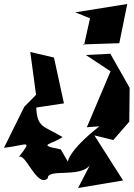

<svg xmlns="http://www.w3.org/2000/svg" viewBox="-24 -850 671 964"><path d="M281 -100C153 -124 239 -124 290 -162C194 -219 163 -208 158 -310L297 -331L247 -561L128 -589L157 -374L98 -314L-4 -108C111 -120 143 -156 70 -61C103 -88 162 97 216 45C213 -6 375 45 427 -20L368 94L594 56L450 -170L545 -147L625 -239L627 -409L530 -580L407 -574L531 -492L412 -211L475 -216C323 -96 295 -23 330 -16ZM428 -758 398 -624 391 -627 575 -633 615 -830 354 -788Z"/></svg>

Font: Asimov Silicon
Style: Regular
Weight: 400
Designer: Google
Version: Version 2.000980; 2014